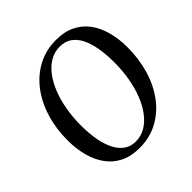

<svg xmlns="http://www.w3.org/2000/svg" viewBox="-198 -910 1080 1080"><g transform="rotate(-45 342.0 -370.5)"><path d="M308.5 10.5Q242.5 10.5 194.2 -13.2Q146 -37 114.8 -79.8Q83.5 -122.5 68 -179.5Q52.5 -236.5 52 -302.5Q51.5 -396 76 -477.5Q100.5 -559 147 -620.8Q193.5 -682.5 259 -717.5Q324.5 -752.5 405.5 -752.5Q472 -752.5 520.2 -728.5Q568.5 -704.5 599.5 -662Q630.5 -619.5 645.5 -563.2Q660.5 -507 661 -442.5Q661.5 -349.5 637.5 -267.2Q613.5 -185 567.5 -122.8Q521.5 -60.5 456 -25Q390.5 10.5 308.5 10.5ZM319.5 -30.5Q361 -30.5 396.5 -51.2Q432 -72 460.2 -109.5Q488.5 -147 508.5 -198Q528.5 -249 538.8 -310Q549 -371 548.5 -437.5Q548 -500 538.8 -550Q529.5 -600 510.8 -636.2Q492 -672.5 463 -691.8Q434 -711 394 -711Q352.5 -711 317 -690.8Q281.5 -670.5 253.2 -633.5Q225 -596.5 205 -546Q185 -495.5 174.5 -434.8Q164 -374 164.5 -306.5Q165 -244.5 174.8 -193.5Q184.5 -142.5 203.8 -106Q223 -69.5 252 -50Q281 -30.5 319.5 -30.5Z"/></g></svg>

Font: Merriweather 72pt
Style: Italic
Weight: 400
Italic angle: -7.8°
Version: Version 2.101